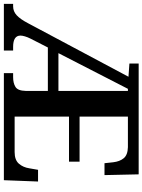

<svg xmlns="http://www.w3.org/2000/svg" viewBox="111 -866 754 1017"><g transform="rotate(90 488.5 -357.0)"><path d="M0 0V-49H13Q40 -49 60.5 -68Q81 -87 102 -127L386 -660L316 -665V-714H903L907 -533H844L839 -579Q835 -614 817.5 -635Q800 -656 759 -657H597V-401H836V-345H597V-57H785Q827 -57 846.5 -79.5Q866 -102 871 -135L879 -181H941L934 0H367V-49H388Q420 -49 440 -61.5Q460 -74 461 -115V-233H231L184 -141Q176 -125 172 -111Q168 -97 168 -88Q168 -49 228 -49H247V0ZM261 -289H461V-657H450Z"/></g></svg>

Font: Noto Serif Telugu SemiBold
Style: Regular
Weight: 600
Designer: Jelle Bosma - Monotype Design Team
Foundry: Monotype Imaging Inc.
Version: Version 2.005; ttfautohint (v1.8.4.7-5d5b)